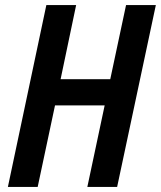

<svg xmlns="http://www.w3.org/2000/svg" viewBox="-20 -734 632 754"><path d="M11 0 162 -714H279L218 -423H413L475 -714H592L440 0H323L391 -320H196L128 0Z"/></svg>

Font: Noto Sans Condensed SemiBold
Style: Italic
Weight: 600
Width: 3
Italic angle: -12°
Designer: Monotype Design Team
Foundry: Monotype Imaging Inc.
Version: Version 2.013; ttfautohint (v1.8.4.7-5d5b)